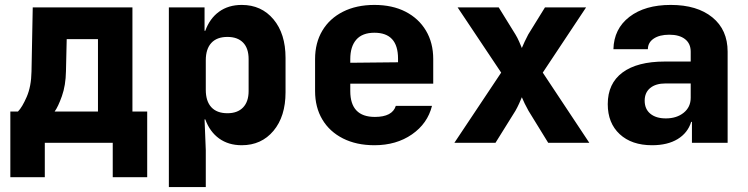

<svg xmlns="http://www.w3.org/2000/svg" viewBox="-20 -580 3040 780"><path d="M22 140V-127H53Q70 -144 88.5 -186.5Q107 -229 108 -290L113 -550H518V-127H578V140H438V0H162V140ZM202 -127H378V-421H251L248 -291Q247 -233 231.5 -189.5Q216 -146 202 -127Z M666 180V-550H811V-455H814Q832 -505 870 -532.5Q908 -560 962 -560Q1042 -560 1091 -501.5Q1140 -443 1140 -345V-205Q1140 -107 1091 -48.5Q1042 10 962 10Q908 10 870 -17.5Q832 -45 814 -95H811L816 30V180ZM904 -120Q945 -120 967.5 -143.5Q990 -167 990 -210V-340Q990 -384 967.5 -407Q945 -430 904 -430Q861 -430 838.5 -405.5Q816 -381 816 -335V-215Q816 -169 838.5 -144.5Q861 -120 904 -120Z M1501 10Q1428 10 1373.5 -17.5Q1319 -45 1289.5 -94.5Q1260 -144 1260 -210V-340Q1260 -406 1289.5 -455.5Q1319 -505 1373.5 -532.5Q1428 -560 1501 -560Q1574 -560 1627.5 -532.5Q1681 -505 1710.5 -455.5Q1740 -406 1740 -340V-240H1403V-210Q1403 -105 1503 -105Q1574 -105 1588 -150H1735Q1717 -78 1653.5 -34Q1590 10 1501 10ZM1403 -340V-325L1597 -327V-342Q1597 -447 1501 -447Q1452 -447 1427.5 -419Q1403 -391 1403 -340Z M1826 0 2016 -285 1839 -550H2006L2074 -440Q2082 -427 2089 -411Q2096 -395 2100 -385Q2104 -395 2111.5 -411Q2119 -427 2126 -440L2194 -550H2361L2185 -285L2374 0H2207L2127 -130Q2119 -144 2111.5 -159.5Q2104 -175 2100 -185Q2096 -175 2089 -159.5Q2082 -144 2074 -130L1993 0Z M2629 10Q2546 10 2497.5 -35Q2449 -80 2449 -157Q2449 -241 2509 -285.5Q2569 -330 2681 -330H2786V-370Q2786 -403 2763 -421Q2740 -439 2699 -439Q2659 -439 2635.5 -423Q2612 -407 2612 -380H2472Q2474 -463 2537 -511.5Q2600 -560 2705 -560Q2812 -560 2874 -509.5Q2936 -459 2936 -370V0H2791V-85H2788Q2774 -40 2733 -15Q2692 10 2629 10ZM2685 -99Q2729 -99 2757.5 -122Q2786 -145 2786 -183V-241H2684Q2644 -241 2621.5 -222.5Q2599 -204 2599 -171Q2599 -137 2622 -118Q2645 -99 2685 -99Z"/></svg>

Font: NKDuy Mono ExtraBold
Style: Regular
Weight: 800
Monospace: yes
Designer: NKDuy
Foundry: NKDuy
Version: Version 2.251; ttfautohint (v1.8.4.7-5d5b)